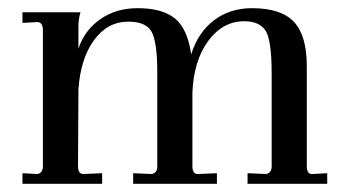

<svg xmlns="http://www.w3.org/2000/svg" viewBox="-20 -450 841 470"><path d="M35 0V-26L72 -24Q85 -27 85 -43V-376Q85 -395 72 -396L35 -394V-420H177Q172 -403 172 -386V-331Q187 -376 225.5 -403Q264 -430 317 -430Q377 -430 408 -405Q439 -380 448 -317Q465 -371 504 -400.5Q543 -430 597 -430Q668 -430 699.5 -396.5Q731 -363 731 -288V-43Q731 -24 744 -24L781 -26V0H586V-26L632 -24Q645 -27 645 -43V-270Q645 -352 630 -375Q615 -398 578 -398Q525 -398 489.5 -349.5Q454 -301 451 -223V-43Q451 -24 464 -24L511 -26V0H306V-26L352 -24Q365 -27 365 -43V-272Q365 -346 351.5 -371.5Q338 -397 294 -397Q243 -397 210 -351.5Q177 -306 172 -231L171 -43Q171 -24 184 -24L230 -26V0Z"/></svg>

Font: UnnaRegular
Style: Regular
Weight: 400
Designer: Jorge de Buen Unna
Foundry: Omnibus-Type
Version: Version 2.008;hotconv 1.0.109;makeotfexe 2.5.65596